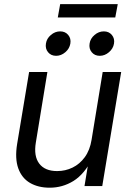

<svg xmlns="http://www.w3.org/2000/svg" viewBox="-20 -874 617 902"><path d="M213.4 7.8Q159.7 7.8 121.1 -14.6Q82.5 -37.1 65.9 -83Q49.3 -128.9 60.5 -197.8L116.7 -535.6H202.6L148.4 -204.6Q137.7 -140.6 164.3 -105.5Q190.9 -70.3 248.5 -70.3Q287.1 -70.3 320.8 -86.7Q354.5 -103 378.4 -135.7Q402.3 -168.5 410.2 -217.3L462.4 -535.6H549.3L460.4 0H377L398.4 -129.9H414.1Q376.5 -55.7 325.2 -23.9Q273.9 7.8 213.4 7.8ZM448.7 -611.8Q424.8 -611.8 410.9 -628.7Q397 -645.5 400.9 -669.4Q404.3 -692.9 424.1 -709.7Q443.8 -726.6 467.8 -726.6Q491.7 -726.6 505.6 -709.7Q519.5 -692.9 515.6 -669.4Q511.7 -645.5 491.9 -628.7Q472.2 -611.8 448.7 -611.8ZM243.7 -611.8Q219.7 -611.8 205.8 -628.7Q191.9 -645.5 195.8 -669.4Q199.2 -692.9 219 -709.7Q238.8 -726.6 262.7 -726.6Q286.6 -726.6 300.5 -709.7Q314.5 -692.9 310.5 -669.4Q306.6 -645.5 286.9 -628.7Q267.1 -611.8 243.7 -611.8ZM533.2 -854.5 521.5 -792H251.5L262.7 -854.5Z"/></svg>

Font: Inter 20pt
Style: Italic
Weight: 400
Italic angle: -9.3988°
Version: Version 4.001;git-66647c0bb